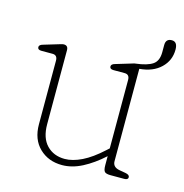

<svg xmlns="http://www.w3.org/2000/svg" viewBox="-91 -656 720 751"><g transform="rotate(15 269.0 -280.5)"><path d="M97 -120V-377.5Q97 -400 77 -400H32Q16.5 -400 16.5 -411Q16.5 -420.5 31.5 -424.5L83 -440Q92 -442.5 99 -444.8Q106 -447 110.5 -447Q128 -447 128 -428V-128.5Q128 -73 156 -44Q184 -15 229 -15Q260.5 -15 298 -33.2Q335.5 -51.5 378.5 -91L389 -100.5V-377.5Q389 -400 369 -400H324Q308.5 -400 308.5 -411Q308.5 -420.5 323.5 -424.5L375 -440Q384 -442.5 390.8 -444.8Q397.5 -447 400.5 -447H401Q447 -452.5 468.5 -467Q490 -481.5 490 -517V-546Q490 -572 514.5 -572Q537.5 -572 537.5 -540Q537.5 -496 506 -465.8Q474.5 -435.5 420 -431V-428V-57Q420 -33 448 -28L473.5 -23.5Q490 -20.5 490 -10.5Q490 0 474.5 0H419Q401 0 395 -6.2Q389 -12.5 389 -32.5V-69Q347.5 -31.5 306.2 -10.2Q265 11 225 11Q169.5 11 133.2 -24Q97 -59 97 -120Z"/></g></svg>

Font: Fraunces 72pt S100 Thin
Style: Regular
Weight: 100
Version: Version 1.000; ttfautohint (v1.8.3)